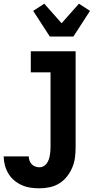

<svg xmlns="http://www.w3.org/2000/svg" viewBox="-29 -798 549 1041"><path d="M185 223Q161 223 136.5 219.5Q112 216 89.5 206Q67 196 48 180Q29 164 16.5 143Q4 122 -2.5 98Q-9 74 -9 50H127Q127 62 131 73Q135 84 143 92.5Q151 101 162.5 105Q174 109 185 109Q197 109 207 103.5Q217 98 224 88.5Q231 79 235 68Q239 57 241 45.5Q243 34 244 23Q245 12 245 0V-406H138V-520H381V0Q381 28 377.5 56Q374 84 363 110Q352 136 334.5 158.5Q317 181 293 196Q269 211 241 217Q213 223 185 223ZM241 -600 151 -739 211 -778 305 -672 399 -778 459 -739 369 -600Z"/></svg>

Font: Iosevka Heavy
Style: Regular
Weight: 900
Monospace: yes
Designer: Belleve Invis
Foundry: Belleve Invis
Version: Version 32.5.0; ttfautohint (v1.8.4)